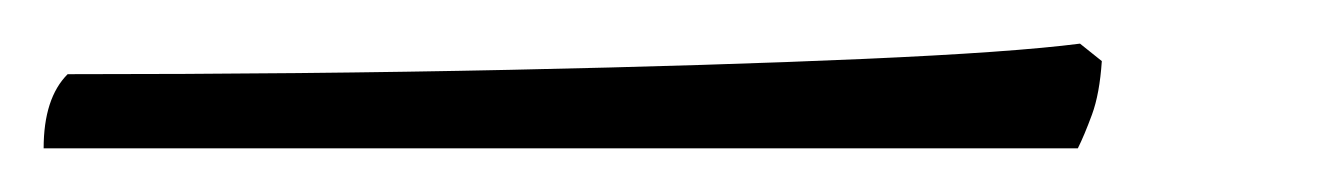

<svg xmlns="http://www.w3.org/2000/svg" viewBox="-36 -23 616 88"><path d="M-16 45Q-16 22 -5 11Q104 11 198 9Q292 7 360 4Q428 1 459 -3L469 5Q468 20 464.5 29.5Q461 39 458 45Z"/></svg>

Font: Texturina 72pt 72pt Thin
Style: Italic
Weight: 100
Italic angle: -11°
Designer: Guillermo Torres Carreño
Foundry: Omnibus-Type
Version: Version 1.002; ttfautohint (v1.8.3)